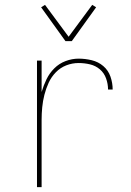

<svg xmlns="http://www.w3.org/2000/svg" viewBox="-20 -769 540 789"><path d="M132 0V-520H151V-391Q159 -418 171 -443Q183 -468 203 -488Q223 -508 249.5 -518Q276 -528 303 -528Q330 -528 357 -521.5Q384 -515 404.5 -497.5Q425 -480 434 -454Q443 -428 443 -401H424Q424 -424 416 -446.5Q408 -469 390.5 -484Q373 -499 350 -504.5Q327 -510 303 -510Q277 -510 252.5 -500.5Q228 -491 209.5 -472Q191 -453 180 -429Q169 -405 162.5 -379.5Q156 -354 153.5 -328Q151 -302 151 -276V0ZM249 -600 149 -739 165 -749 262 -618 359 -749 375 -739 275 -600Z"/></svg>

Font: Iosevka Term Curly Thin
Style: Regular
Weight: 100
Designer: Belleve Invis
Foundry: Belleve Invis
Version: Version 32.3.0